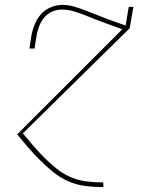

<svg xmlns="http://www.w3.org/2000/svg" viewBox="-20 -548 640 783"><path d="M100 -350 108 -402Q112 -425 121.5 -448.5Q131 -472 147.5 -490.5Q164 -509 187.5 -518.5Q211 -528 234 -528Q260 -528 284.5 -520.5Q309 -513 332 -504Q355 -495 378 -486Q401 -477 424 -468L492 -444V-442L486 -437V-436L482 -433L481 -431L479 -429H478L417 -451Q394 -459 371.5 -468Q349 -477 326.5 -486Q304 -495 280.5 -502Q257 -509 231 -509Q212 -509 192.5 -500.5Q173 -492 160 -476Q147 -460 139.5 -440.5Q132 -421 129 -402L121 -350ZM401 215Q362 215 325 210Q288 205 255.5 190Q223 175 195.5 152.5Q168 130 143 105Q118 80 95 53.5Q72 27 50 0L323 -273L479 -429L481 -431L482 -433L486 -436V-437L492 -442L505 -520H524L509 -433L73 -4Q94 21 115.5 46Q137 71 160 94Q183 117 208.5 138Q234 159 265 173Q296 187 330.5 191.5Q365 196 400 196H401L402 215Z"/></svg>

Font: Iosevka Etoile Thin
Style: Italic
Weight: 100
Italic angle: -9°
Designer: Belleve Invis
Foundry: Belleve Invis
Version: Version 22.1.2; ttfautohint (v1.8.4)